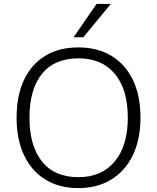

<svg xmlns="http://www.w3.org/2000/svg" viewBox="-20 -956 805 984"><path d="M65 -353Q65 -465 102.5 -545.5Q140 -626 211 -669.5Q282 -713 382 -713Q480 -713 551.5 -669.5Q623 -626 661.5 -545.5Q700 -465 700 -354Q700 -242 661 -161Q622 -80 550.5 -36Q479 8 382 8Q283 8 212 -36Q141 -80 103 -161Q65 -242 65 -353ZM131 -353Q131 -209 195 -128.5Q259 -48 382 -48Q501 -48 568 -128.5Q635 -209 635 -353Q635 -498 568.5 -577.5Q502 -657 382 -657Q259 -657 195 -577.5Q131 -498 131 -353ZM357 -765 475 -936H548L407 -765Z"/></svg>

Font: Mulish ExtraLight Light
Style: Regular
Weight: 300
Version: Version 3.603